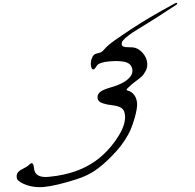

<svg xmlns="http://www.w3.org/2000/svg" viewBox="-695 -875 1533 1510"><g transform="rotate(-5 71.5 -120.0)"><path d="M-414 556Q-471 556 -523.5 537.5Q-576 519 -607 488Q-617 478 -617 461Q-617 435 -601 421Q-585 407 -557 396.5Q-529 386 -518 377Q-498 361 -491 361Q-475 361 -475 404Q-475 480 -368 480Q-102 480 72 347Q152 286 213 202.5Q274 119 274 51Q274 8 250.5 -10Q227 -28 183 -37Q159 -42 145 -46Q131 -50 111 -58Q91 -66 81 -77.5Q71 -89 71 -104Q71 -122 80.5 -135.5Q90 -149 109.5 -157.5Q129 -166 143 -169.5Q157 -173 180 -178Q304 -201 348 -256Q363 -276 363 -300Q363 -327 347 -345Q331 -363 302 -370.5Q273 -378 247.5 -380.5Q222 -383 187 -383Q105 -383 86 -356Q68 -331 58 -331Q50 -331 46 -340Q41 -350 41 -368Q41 -396 55 -422.5Q69 -449 88 -452Q120 -457 130.5 -461Q141 -465 156 -480Q187 -511 248 -546Q395 -631 533 -698Q631 -745 745 -794Q753 -797 757 -795.5Q761 -794 759.5 -789Q758 -784 751 -780Q548 -671 429 -613Q343 -571 309 -537Q297 -525 297 -508Q297 -484 347 -481Q370 -479 381 -477Q423 -469 453.5 -429Q484 -389 484 -343Q484 -310 466 -282.5Q448 -255 430 -241.5Q412 -228 379 -208Q346 -188 310 -158Q297 -147 314 -141Q343 -131 360 -103Q377 -75 377 -38Q377 3 346.5 81Q316 159 286 203Q233 284 142 361Q70 423 4.5 460.5Q-61 498 -150 518Q-318 556 -414 556Z"/></g></svg>

Font: Joscelyn
Style: Regular
Weight: 400
Designer: Peter S. Baker
Version: Version 1.012